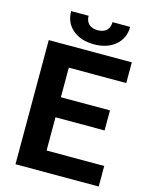

<svg xmlns="http://www.w3.org/2000/svg" viewBox="-131 -980 824 1062"><g transform="rotate(15 281.0 -449.0)"><path d="M491.2 -308.1H210V-117.7H540V0H63.5V-710.9H539.1V-592.3H210V-422.9H491.2ZM479.5 -897.9Q479.5 -833 432.9 -793Q386.2 -752.9 310.5 -752.9Q234.9 -752.9 188.2 -792.5Q141.6 -832 141.6 -897.9H241.7Q241.7 -867.2 260 -850.3Q278.3 -833.5 310.5 -833.5Q342.3 -833.5 360.4 -850.3Q378.4 -867.2 378.4 -897.9Z"/></g></svg>

Font: Robotiche
Style: Bold
Weight: 700
Designer: Google
Version: Version 2.001150; 2014